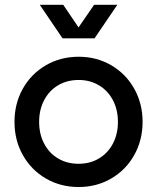

<svg xmlns="http://www.w3.org/2000/svg" viewBox="-20 -749 641 783"><path d="M39.1 -252Q39.1 -326.7 73.2 -387.5Q107.4 -448.2 167.2 -482.9Q227.1 -517.6 300.8 -517.6Q374 -517.6 433.6 -482.9Q493.2 -448.2 527.3 -387.5Q561.5 -326.7 561.5 -252Q561.5 -177.2 527.3 -116.5Q493.2 -55.7 433.6 -21Q374 13.7 300.8 13.7Q227.1 13.7 167.2 -21Q107.4 -55.7 73.2 -116.5Q39.1 -177.2 39.1 -252ZM460.9 -252Q460.9 -301.8 440.4 -340.6Q419.9 -379.4 383.5 -401.1Q347.2 -422.9 300.8 -422.9Q253.9 -422.9 217.3 -401.4Q180.7 -379.9 160.2 -340.8Q139.6 -301.8 139.6 -252Q139.6 -202.1 160.2 -163.1Q180.7 -124 217.3 -102.5Q253.9 -81.1 300.8 -81.1Q347.2 -81.1 383.5 -102.8Q419.9 -124.5 440.4 -163.3Q460.9 -202.1 460.9 -252ZM237.8 -729.5 300.3 -637.2 363.8 -729.5H458.5L365.7 -592.8H234.9L142.1 -729.5Z"/></svg>

Font: Wanted Sans Medium
Style: Regular
Weight: 500
Designer: Original Design by Kil Hyung-jin and Kang Hanbin, Wanted Lab, Inc; Hangeul from Source Han Sans by Jang Soo-young and Ka
Foundry: Wanted Lab, Inc.
Version: Version 1.001